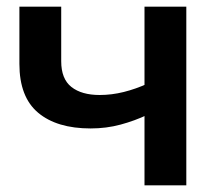

<svg xmlns="http://www.w3.org/2000/svg" viewBox="-20 -554 661 574"><path d="M421 -211Q383 -193 340.5 -181.5Q298 -170 251 -170Q150 -170 94 -217Q38 -264 38 -363V-534H163V-371Q163 -318 193.5 -294Q224 -270 278 -270Q314 -270 350 -279Q386 -288 421 -304ZM412 0V-534H537V0Z"/></svg>

Font: MOST Montserrat SemiBold
Style: Regular
Weight: 600
Designer: Julieta Ulanovsky
Foundry: Julieta Ulanovsky
Version: Version 8.000;March 11, 2024;FontCreator 15.0.0.2926 64-bit